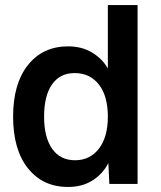

<svg xmlns="http://www.w3.org/2000/svg" viewBox="-20 -730 640 762"><path d="M250 12Q150 12 91 -62Q32 -136 32 -267Q32 -398 91 -472Q150 -546 250 -546Q306 -546 347 -520.5Q388 -495 408 -458V-710H526V0H414L410 -83Q389 -41 348 -14.5Q307 12 250 12ZM278 -94Q337 -94 372.5 -140Q408 -186 408 -267Q408 -349 372.5 -394.5Q337 -440 276 -440Q218 -440 186.5 -395Q155 -350 155 -267Q155 -185 187 -139.5Q219 -94 278 -94Z"/></svg>

Font: Geist Mono SemiBold
Style: Regular
Weight: 600
Monospace: yes
Designer: Basement.studio, Andrés Briganti, Mateo Zaragoza
Foundry: Basement.studio, Vercel, Andrés Briganti, Guido Ferreyra, Mateo Zaragoza
Version: Version 1.500; ttfautohint (v1.8.4.7-5d5b)